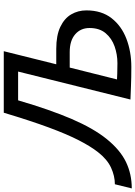

<svg xmlns="http://www.w3.org/2000/svg" viewBox="124 -876 746 1059"><g transform="rotate(-90 497.5 -346.0)"><path d="M632.8 -619.6H474.1Q422.4 -442.9 371.1 -323.7Q319.8 -204.6 261.7 -132.3Q201.2 -57.1 134.5 -24.9Q67.9 7.3 -11.7 7.3L11.2 -85.9Q56.6 -85.9 102.5 -106.9Q148.4 -127.9 188.5 -179.2Q220.2 -219.7 253.4 -284.2Q286.6 -348.6 324 -449.5Q361.3 -550.3 405.8 -698.7H745.1L672.9 -409.2H758.3Q832.5 -409.2 879.4 -386.7Q926.3 -364.3 948.2 -326.7Q970.2 -289.1 970.2 -243.2Q970.2 -159.2 927.2 -104.2Q884.3 -49.3 813.5 -22.2Q742.7 4.9 658.2 4.9Q598.6 4.9 552.2 2.9Q505.9 1 478.5 0ZM654.8 -335 589.4 -74.2Q603 -73.7 620.6 -72.8Q638.2 -71.8 679.2 -71.8Q727.1 -71.8 771.5 -87.4Q815.9 -103 844.5 -137Q873 -170.9 873 -225.6Q873 -274.9 838.1 -304.9Q803.2 -335 740.2 -335Z"/></g></svg>

Font: Andika
Style: Italic
Weight: 400
Italic angle: -14°
Designer: Victor Gaultney, Annie Olsen, Julie Remington, Don Collingsworth, Eric Hays, Becca Hirsbrunner
Foundry: SIL International
Version: Version 6.101